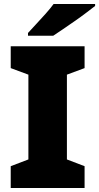

<svg xmlns="http://www.w3.org/2000/svg" viewBox="-20 -947 499 967"><path d="M406 0H34V-110L123 -144V-571L34 -604V-714H406V-604L317 -571V-144L406 -110ZM459 -917Q441 -903 414 -882.5Q387 -862 356 -840.5Q325 -819 296.5 -799.5Q268 -780 248 -767H121V-781Q138 -800 162 -825.5Q186 -851 210 -878Q234 -905 250 -927H459Z"/></svg>

Font: Noto Sans Hebrew Thin Black
Style: Regular
Weight: 900
Version: Version 3.001